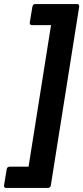

<svg xmlns="http://www.w3.org/2000/svg" viewBox="-79 -751 411 948"><path d="M-48 177Q-61 177 -59 164L-46 85Q-44 72 -31 72H62L173 -627H79Q67 -627 68 -640L81 -718Q84 -731 95 -731H302Q313 -731 312 -718L172 164Q170 177 157 177Z"/></svg>

Font: Sofia Sans ExtraBold
Style: Italic
Weight: 800
Italic angle: -9°
Designer: Botio Nikoltchev, Ani Petrova
Foundry: lettersoup
Version: Version 4.100; ttfautohint (v1.8.4.7-5d5b)